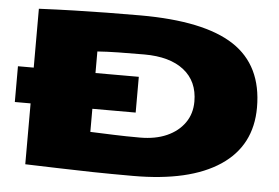

<svg xmlns="http://www.w3.org/2000/svg" viewBox="-51 -780 1250 861"><g transform="rotate(5 574.0 -350.0)"><path d="M20 -274V-435H91V-700Q176 -704 250 -706Q324 -708 396 -709Q468 -710 547 -710Q834 -710 969 -621.5Q1104 -533 1104 -344Q1104 -172 967.5 -81Q831 10 577 10Q476 10 394 8.5Q312 7 238.5 4.5Q165 2 91 0V-274ZM593 -164Q662 -164 713 -186.5Q764 -209 793 -250Q822 -291 822 -346Q822 -437 758.5 -487Q695 -537 580 -537Q517 -537 463 -536Q409 -535 369 -532V-435H564V-274H369V-170Q426 -168 476.5 -166Q527 -164 593 -164Z"/></g></svg>

Font: Georama ExtraExtended ExtraBold
Style: Regular
Weight: 800
Width: 8
Designer: Jean-Baptiste Levee
Foundry: Production Type
Version: Version 1.000